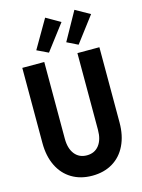

<svg xmlns="http://www.w3.org/2000/svg" viewBox="-142 -1054 846 1142"><g transform="rotate(-15 281.0 -482.5)"><path d="M151.4 -799.3 252.4 -973.1 339.8 -922.9 220.7 -766.1ZM335.9 -799.3 432.6 -973.1 522 -922.9 403.3 -766.1ZM43.9 -719.7H179.2V-247.1Q179.2 -187 206.5 -152.3Q233.9 -117.7 281.2 -117.7Q329.1 -117.7 356.2 -152.3Q383.3 -187 383.3 -247.1V-719.7H518.6V-256.3Q518.6 -176.3 489.7 -116.5Q460.9 -56.6 407.2 -24.4Q353.5 7.8 281.2 7.8Q209.5 7.8 155.8 -24.4Q102.1 -56.6 73 -116.5Q43.9 -176.3 43.9 -256.3Z"/></g></svg>

Font: Reddit Mono
Style: Bold
Weight: 700
Designer: Stephen Hutchings
Foundry: Reddit
Version: Version 1.009